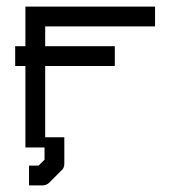

<svg xmlns="http://www.w3.org/2000/svg" viewBox="-20 -496 532 582"><path d="M26 -326V-356H57V-476H450V-416H117V-356H328V-326V-296H117V-80H145H175V0Q175 14 166 21L130 57Q121 66 109 66H68V36V6H97L115 -12V-49H57V-296H26Z"/></svg>

Font: IBM 3270 Semi-Condensed
Style: Condensed
Weight: 400
Monospace: yes
Version: Version 2.3.1